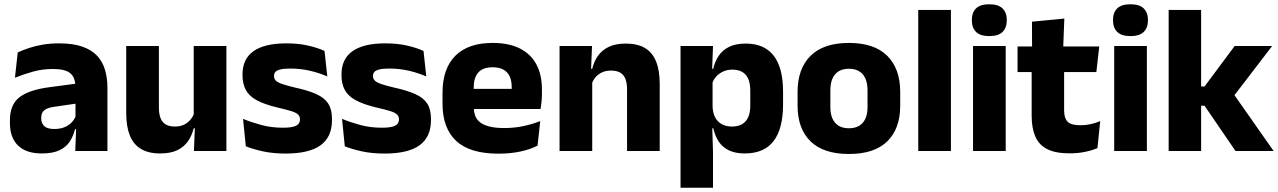

<svg xmlns="http://www.w3.org/2000/svg" viewBox="-20 -707 5984 899"><path d="M483 0H332.5L337 -123L333.5 -130.5V-284L332.5 -304Q332.5 -345 308.5 -364.5Q284.5 -384 228 -384Q178.5 -384 134 -371.5Q89.5 -359 50 -343L63 -461.5Q86.5 -472.5 115.8 -482.2Q145 -492 180.5 -498Q216 -504 256.5 -504Q321 -504 364.5 -489Q408 -474 434 -446.5Q460 -419 471.5 -380.8Q483 -342.5 483 -296.5ZM176 11.5Q102.5 11.5 64.5 -25.5Q26.5 -62.5 26.5 -131V-144.5Q26.5 -217 71.2 -251.8Q116 -286.5 213.5 -299L345.5 -316.5L354.5 -224.5L237.5 -207.5Q202 -203 187.5 -191Q173 -179 173 -155.5V-152Q173 -129.5 187.5 -116.2Q202 -103 234 -103Q262 -103 282.2 -111.5Q302.5 -120 315.5 -133.8Q328.5 -147.5 335 -164.5L356.5 -102.5H331.5Q323.5 -70.5 306.8 -44.5Q290 -18.5 258.5 -3.5Q227 11.5 176 11.5Z M571 -491.5H724V-202.5Q724 -175.5 731 -155.8Q738 -136 754.5 -125.2Q771 -114.5 799.5 -114.5Q823.5 -114.5 841.2 -123Q859 -131.5 871.2 -146Q883.5 -160.5 889.5 -178L913 -106.5H887Q879 -73.5 860.8 -46.5Q842.5 -19.5 810.8 -4Q779 11.5 729.5 11.5Q675 11.5 639.8 -9.8Q604.5 -31 587.8 -73Q571 -115 571 -178ZM887 -491.5H1040V0H888L893 -123L887 -137Z M1317 12Q1258.5 12 1211.5 1.8Q1164.5 -8.5 1131 -22L1118 -150.5Q1156.5 -134.5 1203.2 -121.8Q1250 -109 1304.5 -109Q1348 -109 1366.2 -118.2Q1384.5 -127.5 1384.5 -147V-149Q1384.5 -162.5 1375.2 -171.2Q1366 -180 1343.2 -187Q1320.5 -194 1279.5 -203.5Q1218 -218 1182 -237.8Q1146 -257.5 1130.8 -286.2Q1115.5 -315 1115.5 -354.5V-358.5Q1115.5 -431.5 1167.5 -467.8Q1219.5 -504 1320.5 -504Q1377.5 -504 1423 -493.5Q1468.5 -483 1499.5 -468.5L1512.5 -349Q1476.5 -365 1432.2 -375.5Q1388 -386 1339.5 -386Q1310 -386 1293.2 -382Q1276.5 -378 1269.8 -370.5Q1263 -363 1263 -352V-350.5Q1263 -338.5 1271 -330Q1279 -321.5 1300.2 -314Q1321.5 -306.5 1361.5 -297Q1423.5 -283.5 1461.5 -266.2Q1499.5 -249 1517 -221.8Q1534.5 -194.5 1534.5 -149.5V-145Q1534.5 -65.5 1481 -26.8Q1427.5 12 1317 12Z M1780.5 12Q1722 12 1675 1.8Q1628 -8.5 1594.5 -22L1581.5 -150.5Q1620 -134.5 1666.8 -121.8Q1713.5 -109 1768 -109Q1811.5 -109 1829.8 -118.2Q1848 -127.5 1848 -147V-149Q1848 -162.5 1838.8 -171.2Q1829.5 -180 1806.8 -187Q1784 -194 1743 -203.5Q1681.5 -218 1645.5 -237.8Q1609.5 -257.5 1594.2 -286.2Q1579 -315 1579 -354.5V-358.5Q1579 -431.5 1631 -467.8Q1683 -504 1784 -504Q1841 -504 1886.5 -493.5Q1932 -483 1963 -468.5L1976 -349Q1940 -365 1895.8 -375.5Q1851.5 -386 1803 -386Q1773.5 -386 1756.8 -382Q1740 -378 1733.2 -370.5Q1726.5 -363 1726.5 -352V-350.5Q1726.5 -338.5 1734.5 -330Q1742.5 -321.5 1763.8 -314Q1785 -306.5 1825 -297Q1887 -283.5 1925 -266.2Q1963 -249 1980.5 -221.8Q1998 -194.5 1998 -149.5V-145Q1998 -65.5 1944.5 -26.8Q1891 12 1780.5 12Z M2314 12.5Q2180 12.5 2116 -47.2Q2052 -107 2052 -221.5V-272.5Q2052 -385.5 2112 -445.8Q2172 -506 2286.5 -506Q2363.5 -506 2414.8 -479.8Q2466 -453.5 2491.8 -405Q2517.5 -356.5 2517.5 -288.5V-272Q2517.5 -253 2515.8 -233.2Q2514 -213.5 2511 -196.5H2373Q2375 -225.5 2375.5 -251.2Q2376 -277 2376 -298Q2376 -328.5 2366.5 -349.2Q2357 -370 2337.2 -381Q2317.5 -392 2286.5 -392Q2240.5 -392 2219.2 -367.2Q2198 -342.5 2198 -297V-252L2199 -235.5V-200.5Q2199 -181.5 2205.2 -164.5Q2211.5 -147.5 2227.2 -134.8Q2243 -122 2270.8 -114.8Q2298.5 -107.5 2341.5 -107.5Q2387 -107.5 2429 -116.2Q2471 -125 2509.5 -140L2497 -25Q2463 -7.5 2416.5 2.5Q2370 12.5 2314 12.5ZM2480 -196.5H2133V-291H2480Z M3069 0H2916V-289Q2916 -316 2909 -335.8Q2902 -355.5 2885.5 -366Q2869 -376.5 2840.5 -376.5Q2817 -376.5 2799 -368.2Q2781 -360 2768.8 -345.8Q2756.5 -331.5 2750.5 -313.5L2727 -385H2753Q2761 -418.5 2779.2 -445Q2797.5 -471.5 2829.5 -487.2Q2861.5 -503 2910.5 -503Q2965.5 -503 3000.5 -481.8Q3035.5 -460.5 3052.2 -418.5Q3069 -376.5 3069 -313.5ZM2753 0H2600V-491.5H2752L2747 -368.5L2753 -354Z M3467 11.5Q3423 11.5 3393 -3Q3363 -17.5 3345.2 -44.2Q3327.5 -71 3320 -106.5H3280.5L3316.5 -209.5Q3317.5 -179 3328.2 -158Q3339 -137 3359.2 -125.8Q3379.5 -114.5 3407.5 -114.5Q3449.5 -114.5 3471.2 -139.2Q3493 -164 3493 -213V-283Q3493 -332 3471.8 -356.5Q3450.5 -381 3408.5 -381Q3385 -381 3365.8 -372Q3346.5 -363 3333.2 -348.2Q3320 -333.5 3314 -314.5L3279 -385H3319.5Q3327 -418 3344.5 -444.8Q3362 -471.5 3393 -487.2Q3424 -503 3472 -503Q3558 -503 3602.2 -446.8Q3646.5 -390.5 3646.5 -278V-218Q3646.5 -104.5 3602.2 -46.5Q3558 11.5 3467 11.5ZM3318.5 172H3166.5V-491.5H3318.5L3313.5 -359L3316.5 -341.5V-152.5L3314.5 -126.5L3318.5 5Z M3955 14Q3836 14 3775.2 -45.2Q3714.5 -104.5 3714.5 -212V-276.5Q3714.5 -385.5 3775.5 -445.8Q3836.5 -506 3955 -506Q4073.5 -506 4134.2 -445.8Q4195 -385.5 4195 -276.5V-212Q4195 -104.5 4134.5 -45.2Q4074 14 3955 14ZM3955 -106.5Q3997.5 -106.5 4019.8 -132.2Q4042 -158 4042 -205.5V-283Q4042 -333 4019.8 -359Q3997.5 -385 3955 -385Q3912.5 -385 3890.2 -359Q3868 -333 3868 -283V-205.5Q3868 -158 3890.2 -132.2Q3912.5 -106.5 3955 -106.5Z M4432.5 0H4279.5V-660.5H4432.5Z M4689 0H4536V-491.5H4689ZM4612.5 -538Q4569.5 -538 4550 -557.8Q4530.5 -577.5 4530.5 -611V-614.5Q4530.5 -648 4550 -667.5Q4569.5 -687 4612.5 -687Q4654.5 -687 4674.2 -667.5Q4694 -648 4694 -614.5V-611Q4694 -577 4674.2 -557.5Q4654.5 -538 4612.5 -538Z M4987.5 11Q4922 11 4883.2 -8.8Q4844.5 -28.5 4827.5 -68Q4810.5 -107.5 4810.5 -165.5V-440H4962.5V-190Q4962.5 -154 4978.8 -137.2Q4995 -120.5 5039.5 -120.5Q5064 -120.5 5088 -126Q5112 -131.5 5131.5 -140L5118.5 -13.5Q5093 -2.5 5059.8 4.2Q5026.5 11 4987.5 11ZM5113.5 -369.5H4744.5V-489.5H5127ZM4958 -478.5H4812.5L4812 -605.5L4963.5 -620Z M5350 0H5197V-491.5H5350ZM5273.5 -538Q5230.5 -538 5211 -557.8Q5191.5 -577.5 5191.5 -611V-614.5Q5191.5 -648 5211 -667.5Q5230.5 -687 5273.5 -687Q5315.5 -687 5335.2 -667.5Q5355 -648 5355 -614.5V-611Q5355 -577 5335.2 -557.5Q5315.5 -538 5273.5 -538Z M5943.5 0H5765L5620 -212H5580V-302H5620L5761 -491.5H5936.5L5749.5 -247.5V-276.5ZM5604 0H5452V-660.5H5604Z"/></svg>

Font: Anek Malayalam Medium
Style: Bold
Weight: 700
Version: Version 1.003